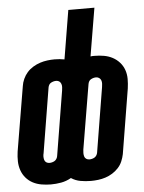

<svg xmlns="http://www.w3.org/2000/svg" viewBox="-68 -778 621 828"><g transform="rotate(-5 242.5 -363.5)"><path d="M292 8Q269 8 247 4Q225 0 207 -12Q186 0 163.5 4Q141 8 119 8Q99 8 78.5 4.5Q58 1 41 -8Q24 -17 11.5 -31.5Q-1 -46 -7.5 -64.5Q-14 -83 -14.5 -103.5Q-15 -124 -12 -145L35 -425Q37 -440 44 -455.5Q51 -471 62 -483.5Q73 -496 88 -505Q103 -514 118.5 -519Q134 -524 150 -526Q166 -528 181 -528Q192 -528 203 -527Q214 -526 224 -524L259 -735H372L337 -527Q342 -528 346 -528Q350 -528 354 -528Q375 -528 395 -524.5Q415 -521 432 -512Q449 -503 462 -488.5Q475 -474 481.5 -455.5Q488 -437 488 -416.5Q488 -396 485 -375L439 -95Q436 -80 429.5 -64.5Q423 -49 411.5 -36.5Q400 -24 385.5 -15Q371 -6 355.5 -1Q340 4 324 6Q308 8 292 8ZM121 -85Q126 -85 132 -86.5Q138 -88 143 -91Q148 -94 151.5 -99.5Q155 -105 156 -111L202 -391Q203 -398 203.5 -405.5Q204 -413 201.5 -420Q199 -427 193.5 -431Q188 -435 180 -435Q174 -435 168.5 -433.5Q163 -432 157.5 -429Q152 -426 149 -420.5Q146 -415 145 -409L99 -129Q97 -122 97 -114.5Q97 -107 99 -100Q101 -93 107 -89Q113 -85 121 -85ZM294 -85Q299 -85 305 -86.5Q311 -88 316 -91Q321 -94 324.5 -99.5Q328 -105 329 -111L375 -391Q376 -398 376.5 -405.5Q377 -413 374.5 -420Q372 -427 366 -431Q360 -435 353 -435Q347 -435 341.5 -433.5Q336 -432 330.5 -429Q325 -426 322 -420.5Q319 -415 318 -409L271 -129Q270 -122 270 -114.5Q270 -107 272 -100Q274 -93 280 -89Q286 -85 294 -85Z"/></g></svg>

Font: Iosevka SS04 Heavy Oblique
Style: Regular
Weight: 900
Italic angle: -9°
Monospace: yes
Designer: Belleve Invis
Foundry: Belleve Invis
Version: Version 19.0.0; ttfautohint (v1.8.4)